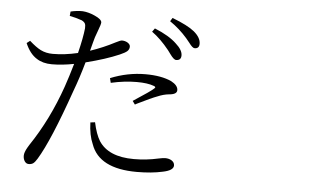

<svg xmlns="http://www.w3.org/2000/svg" viewBox="-54 -844 1607 969"><g transform="rotate(5 750.0 -359.0)"><path d="M123 40Q110.4 40 102.5 28.3Q94.7 16.6 94.7 0Q94.7 -16.6 109.4 -42Q115.2 -50.8 118.2 -56.6Q210.9 -194.3 270.5 -365.2Q288.1 -416 307.6 -483.4Q247.1 -471.7 195.3 -471.7Q149.4 -471.7 118.2 -492.2Q82 -514.6 59.6 -567.4L76.2 -580.1Q110.4 -549.8 133.8 -538.1Q161.1 -524.4 195.3 -524.4Q255.9 -524.4 322.3 -540Q341.8 -619.1 346.7 -667Q347.7 -682.6 343.8 -690.9Q339.8 -699.2 326.2 -706.1Q295.9 -716.8 264.6 -722.7L266.6 -745.1Q299.8 -752.9 328.1 -752Q357.4 -750 389.6 -735.4Q424.8 -719.7 425.8 -704.1Q425.8 -694.3 414.1 -664.1Q405.3 -640.6 400.4 -626Q398.4 -619.1 393.6 -601.6Q386.7 -573.2 381.8 -556.6Q448.2 -579.1 505.9 -609.4Q530.3 -622.1 538.1 -622.1Q552.7 -622.1 565.4 -615.2Q580.1 -606.4 580.1 -594.7Q580.1 -581.1 570.3 -571.8Q560.5 -562.5 533.2 -550.8Q465.8 -521.5 364.3 -496.1Q340.8 -413.1 316.4 -348.6Q225.6 -88.9 166 8.8Q155.3 26.4 146.5 33.2Q137.7 40 123 40ZM669.9 32.2Q478.5 32.2 436.5 -87.9Q417 -131.8 415 -196.3L438.5 -199.2Q451.2 -139.6 471.7 -106.4Q520.5 -31.2 649.4 -31.2Q712.9 -31.2 773.4 -44.9Q796.9 -49.8 806.6 -49.8Q825.2 -49.8 838.9 -42Q854.5 -32.2 854.5 -16.6Q854.5 8.8 800.8 19.5Q744.1 32.2 669.9 32.2ZM630.9 -305.7 618.2 -323.2Q707 -380.9 720.7 -394.5Q732.4 -403.3 716.8 -408.2Q685.5 -419.9 630.9 -419.9Q568.4 -419.9 500 -404.3L494.1 -427.7Q581.1 -462.9 670.9 -462.9Q752 -462.9 802.7 -439.5Q837.9 -420.9 837.9 -396.5Q837.9 -375 797.9 -372.1Q769.5 -369.1 740.2 -356.4Q712.9 -346.7 639.6 -310.5Q633.8 -307.6 630.9 -305.7ZM818.4 -547.9Q806.6 -547.9 787.1 -575.2Q778.3 -586.9 773.4 -593.8Q729.5 -648.4 685.5 -679.7L698.2 -697.3Q772.5 -667 809.6 -630.9Q843.8 -600.6 843.8 -573.2Q843.8 -547.9 818.4 -547.9ZM906.2 -615.2Q895.5 -615.2 877 -640.6Q866.2 -654.3 859.4 -662.1Q820.3 -707 771.5 -740.2L782.2 -757.8Q861.3 -727.5 894.5 -700.2Q929.7 -670.9 929.7 -639.6Q929.7 -615.2 906.2 -615.2Z"/></g></svg>

Font: Bpmf Zihi Box R
Style: R
Weight: 400
Foundry: But Ko
Version: Version 1.320